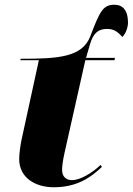

<svg xmlns="http://www.w3.org/2000/svg" viewBox="-20 -780 560 810"><path d="M207 10C304 10 363 -31 410 -76L404 -84C368 -49 317 -20 284 -20C260 -20 242 -34 242 -62C242 -80 245 -102 252 -134L340 -526H463L465 -536H343L359 -591C373 -640 394 -658 432 -658C460 -658 477 -646 496 -624C513 -640 520 -669 520 -685C520 -736 498 -760 463 -760C414 -760 401 -732 361 -627C327 -539 228 -532 67 -532L66 -526H144L71 -191C66 -166 61 -133 61 -109C61 -30 129 10 207 10Z"/></svg>

Font: Noto Serif Display Black
Style: Italic
Weight: 900
Italic angle: -12°
Designer: Monotype Design Team
Foundry: Monotype Imaging Inc.
Version: Version 2.009